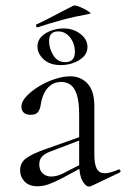

<svg xmlns="http://www.w3.org/2000/svg" viewBox="-20 -674 461 702"><path d="M314.2 6Q310.2 8 305.8 8Q292.6 8 281 -13.6Q269.4 -35.2 269.4 -76.2V-255Q269.4 -302 260.8 -328Q252.2 -354 237.6 -364.2Q223 -374.4 204.8 -374.4Q180.2 -374.4 164.2 -361.7Q148.2 -349 140 -330.1Q131.8 -311.2 129 -291.8Q127.6 -278 120.2 -266.1Q112.8 -254.2 91.6 -254.2Q76.2 -254.2 67.2 -262Q58.2 -269.8 58.2 -284Q58.2 -302 76 -321.3Q93.8 -340.6 121.3 -357.5Q148.8 -374.4 179.6 -384.7Q210.4 -395 236.6 -395Q275 -395 300 -368.5Q325 -342 325 -285V-108Q325 -73.4 333.9 -57Q342.8 -40.6 363.4 -40.6Q381.4 -40.6 413.2 -54Q418 -56 420.1 -50.5Q422.2 -45 417.2 -43ZM117.8 7Q86 7 69.8 -10.3Q53.6 -27.6 53.6 -51.4Q53.6 -79.4 75.9 -95.7Q98.2 -112 148.2 -129.4L279.4 -175.8L281.8 -164.8L165.6 -120.6Q142.6 -112.2 133.1 -101Q123.6 -89.8 123.6 -72.8Q123.6 -51.8 136 -40.2Q148.4 -28.6 167.2 -28.6Q177.6 -28.6 187.9 -31.3Q198.2 -34 207.8 -38.6L293.2 -82.2L295 -70L208.2 -23Q178.4 -7.6 158 -0.3Q137.6 7 117.8 7ZM202.2 -436Q162.2 -436 139.6 -457Q117 -478 117 -504Q117 -526 131.8 -540.5Q146.6 -555 168.6 -562.5Q190.6 -570 212.2 -570Q248.2 -570 274 -550Q299.8 -530 299.8 -502Q299.8 -481 285.2 -466.5Q270.6 -452 248.5 -444Q226.4 -436 202.2 -436ZM218.2 -446.8Q253.8 -446.8 253.8 -484Q253.8 -514.6 236.4 -536.9Q219 -559.2 192.8 -559.2Q159.4 -559.2 159.4 -524Q159.4 -497.4 174.8 -472.1Q190.2 -446.8 218.2 -446.8ZM118.2 -574.4Q114.2 -573.4 112.2 -578.4Q110.2 -583.4 113.2 -584.4Q152.4 -603 183.8 -619.9Q215.2 -636.8 249 -653.4Q252.2 -655.4 263.9 -651.6Q275.6 -647.8 288 -641.4Q300.4 -635 307.2 -629.7Q314 -624.4 308.8 -623.6Q251.8 -613.4 206.9 -601.1Q162 -588.8 118.2 -574.4Z"/></svg>

Font: Cormorant Light
Style: Regular
Weight: 300
Designer: Christian Thalmann (Catharsis Fonts)
Foundry: Catharsis Fonts
Version: Version 4.000